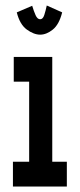

<svg xmlns="http://www.w3.org/2000/svg" viewBox="-20 -678 290 698"><path d="M27 0V-90H86V-381H30V-471H170V-90H223V0ZM150 -658 206 -633Q195 -589 172 -570.5Q149 -552 126 -552Q103 -552 77.5 -570.5Q52 -589 41 -633L97 -657Q103 -637 109.5 -622.5Q116 -608 126 -608Q136 -608 141 -623.5Q146 -639 150 -658Z"/></svg>

Font: Inconsolata UltraCondensed Black
Style: Regular
Weight: 900
Width: 1
Monospace: yes
Designer: Raph Levien, Cyreal, Brenton Simpson
Foundry: Raph Levien, Cyreal, Google
Version: Version 3.001; ttfautohint (v1.8.2.53-6de2)